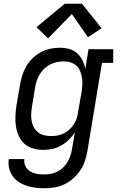

<svg xmlns="http://www.w3.org/2000/svg" viewBox="-20 -793 640 1026"><path d="M217 213Q192 213 168 210Q144 207 121.5 199.5Q99 192 80 179.5Q61 167 47.5 148Q34 129 28.5 105Q23 81 27 57H110Q108 70 111.5 83Q115 96 122.5 106Q130 116 141 122.5Q152 129 164.5 133Q177 137 190.5 138Q204 139 217 139Q235 139 253 135.5Q271 132 287.5 123.5Q304 115 318 101.5Q332 88 341.5 71.5Q351 55 356.5 38Q362 21 365 3L380 -85Q366 -64 347 -45.5Q328 -27 305.5 -14.5Q283 -2 258.5 3Q234 8 210 8Q210 8 210 8Q210 8 210 8Q182 8 155.5 0Q129 -8 110 -25.5Q91 -43 80 -67.5Q69 -92 65 -118.5Q61 -145 62.5 -173.5Q64 -202 68 -230L87 -340Q91 -365 99 -390.5Q107 -416 120.5 -439Q134 -462 154 -481.5Q174 -501 198 -514Q222 -527 248 -532.5Q274 -538 299 -538Q325 -538 349 -531.5Q373 -525 391 -509.5Q409 -494 420 -472Q431 -450 436 -426L453 -530H585V-457H525L447 15Q442 42 433.5 68Q425 94 409 117.5Q393 141 371 160.5Q349 180 323.5 192Q298 204 271 208.5Q244 213 217 213ZM254 -66Q271 -66 288 -69Q305 -72 321 -80Q337 -88 350.5 -100.5Q364 -113 374 -128Q384 -143 389.5 -159.5Q395 -176 397 -193L416 -303Q419 -322 420 -341Q421 -360 418 -378.5Q415 -397 408 -413.5Q401 -430 388 -442Q375 -454 357 -459.5Q339 -465 320 -465Q301 -465 283 -461Q265 -457 248 -448.5Q231 -440 217 -426.5Q203 -413 193 -397Q183 -381 177 -363.5Q171 -346 168 -328L150 -218Q147 -199 146.5 -180Q146 -161 149.5 -143.5Q153 -126 162 -110.5Q171 -95 185 -84.5Q199 -74 217 -70Q235 -66 254 -66ZM237 -588 175 -648 326 -773H418L523 -642L450 -594L364 -718Z"/></svg>

Font: Iosevka Curly Slab ExObl
Style: Regular
Weight: 400
Width: 7
Italic angle: -9°
Monospace: yes
Designer: Belleve Invis
Foundry: Belleve Invis
Version: Version 11.1.0; ttfautohint (v1.8.3)